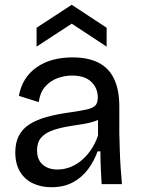

<svg xmlns="http://www.w3.org/2000/svg" viewBox="-20 -770 588 803"><path d="M195 13Q152 13 118 -3Q84 -19 64 -51.5Q44 -84 44 -133Q44 -172 58 -200.5Q72 -229 101 -248.5Q130 -268 174.5 -280.5Q219 -293 279 -301Q320 -307 344 -312.5Q368 -318 378.5 -328.5Q389 -339 389 -362Q389 -401 362 -427.5Q335 -454 281 -454Q251 -454 221.5 -443.5Q192 -433 170 -409Q148 -385 142 -343L59 -369Q66 -408 84.5 -437.5Q103 -467 132.5 -488Q162 -509 200 -519.5Q238 -530 283 -530Q348 -530 391.5 -508Q435 -486 457 -440.5Q479 -395 479 -324V-213Q480 -180 481 -143Q482 -106 484.5 -69.5Q487 -33 490 0H405Q403 -34 401.5 -68Q400 -102 400 -137H388Q374 -97 348.5 -62.5Q323 -28 285 -7.5Q247 13 195 13ZM221 -61Q244 -61 268 -69Q292 -77 315 -94.5Q338 -112 357.5 -139Q377 -166 390 -203V-289L417 -287Q401 -271 375 -262.5Q349 -254 317 -249.5Q285 -245 253 -239Q221 -233 194 -222.5Q167 -212 151 -193Q135 -174 135 -141Q135 -102 158.5 -81.5Q182 -61 221 -61ZM133 -575V-654L280 -750L426 -654V-575L280 -671Z"/></svg>

Font: Bricolage Grotesque 28pt
Style: Regular
Weight: 400
Version: Version 1.001;gftools[0.9.33.dev8+g029e19f]